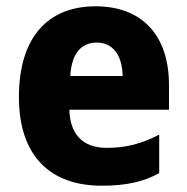

<svg xmlns="http://www.w3.org/2000/svg" viewBox="-20 -579 594 609"><path d="M283 -559C133 -559 40 -462 40 -271C40 -84 140 10 302 10C380 10 435 -2 485 -30V-152C429 -123 380 -110 318 -110C242 -110 202 -154 200 -231H516V-309C516 -470 428 -559 283 -559ZM287 -444C340 -444 368 -401 369 -338H203C207 -412 240 -444 287 -444Z"/></svg>

Font: Noto Sans Arabic UI SmCn XBd
Style: Regular
Weight: 800
Width: 4
Designer: Monotype Design Team, Nadine Chahine and Nizar Qandah
Foundry: Monotype Imaging Inc.
Version: Version 2.010